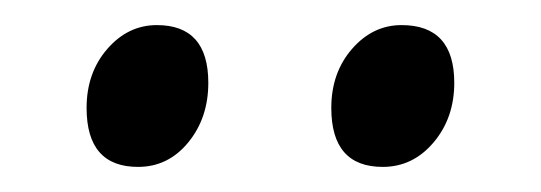

<svg xmlns="http://www.w3.org/2000/svg" viewBox="-20 -682 431 153"><path d="M146 -616Q146 -588 130 -568.5Q114 -549 90 -549Q49 -549 49 -596Q49 -624 65.5 -643Q82 -662 105 -662Q146 -662 146 -616ZM342 -616Q342 -588 325.5 -568.5Q309 -549 285 -549Q244 -549 244 -596Q244 -624 260.5 -643Q277 -662 300 -662Q342 -662 342 -616Z"/></svg>

Font: Ekushey Lal Sabuj Normal
Style: Regular
Weight: 400
Designer: Al Mamun Sumon
Foundry: Al Mamun Sumon
Version: Version 1.0